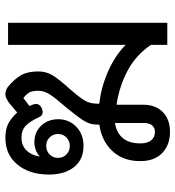

<svg xmlns="http://www.w3.org/2000/svg" viewBox="11 -654 653 715"><g transform="rotate(-90 337.5 -296.5)"><path d="M95 -101Q95 -165 133 -205Q171 -245 231 -253V-263Q231 -289 247.5 -314Q264 -339 297 -379Q327 -413 342 -435.5Q357 -458 357 -480Q357 -503 350.5 -514Q344 -525 330 -536L300 -513Q308 -497 308 -488Q308 -476 293 -468Q285 -464 277 -464Q265 -464 259 -477Q243 -512 226.5 -527.5Q210 -543 182 -543Q153 -543 135 -524.5Q117 -506 112 -476H114Q123 -485 137 -490Q151 -495 165 -495Q203 -495 227 -469.5Q251 -444 251 -406Q251 -366 223 -339Q195 -312 152 -312Q101 -312 73 -347Q45 -382 45 -441Q45 -513 82 -558Q119 -603 182 -603Q214 -603 235 -592Q256 -581 276 -559L313 -590Q332 -603 343 -603Q358 -603 371 -594Q401 -569 415 -544.5Q429 -520 429 -480Q429 -450 413.5 -425.5Q398 -401 367 -367Q337 -333 323 -311.5Q309 -290 309 -263V-253Q369 -247 429 -220.5Q489 -194 528 -155V-593H610V0H528V-61Q490 -117 431.5 -148Q373 -179 305 -189V-90Q305 -44 278 -17Q251 10 204 10Q155 10 125 -19Q95 -48 95 -101ZM196 -407Q196 -426 183 -438.5Q170 -451 152 -451Q133 -451 120 -438.5Q107 -426 107 -407Q107 -388 120 -375.5Q133 -363 152 -363Q170 -363 183 -375.5Q196 -388 196 -407ZM237 -86V-195Q161 -182 161 -100Q161 -74 172.5 -60Q184 -46 204 -46Q219 -46 228 -56.5Q237 -67 237 -86Z"/></g></svg>

Font: Niramit
Style: Regular
Weight: 400
Version: Version 1.000; ttfautohint (v1.6)